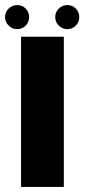

<svg xmlns="http://www.w3.org/2000/svg" viewBox="-36 -738 334 758"><path d="M47 0H216V-593H47ZM31.5 -623Q51.5 -623 65.2 -637Q79 -651 79 -670.5Q79 -690.5 65.2 -704.2Q51.5 -718 31.5 -718Q12 -718 -2 -704.2Q-16 -690.5 -16 -670.5Q-16 -651 -2 -637Q12 -623 31.5 -623ZM229.5 -623Q249.5 -623 263.2 -637Q277 -651 277 -670.5Q277 -690.5 263.2 -704.2Q249.5 -718 229.5 -718Q210 -718 196 -704.2Q182 -690.5 182 -670.5Q182 -651 196 -637Q210 -623 229.5 -623Z"/></svg>

Font: Anybody UltraCondensed Thin
Style: Bold
Weight: 700
Version: Version 1.111